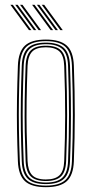

<svg xmlns="http://www.w3.org/2000/svg" viewBox="-20 -770 380 796"><path d="M170.2 6Q110.5 6 83.5 -18.9Q56.5 -43.8 54.2 -101Q51.5 -169.5 50.5 -232Q49.5 -294.5 50.5 -359Q51.5 -423.5 54.2 -498Q56.5 -556 83.6 -581Q110.8 -606 170.2 -606Q228.5 -606 256.2 -581.6Q284 -557.2 286.2 -498Q290.2 -387.2 290.1 -293.5Q290 -199.8 286.2 -101Q284 -43.8 257 -18.9Q230 6 170.2 6ZM170.2 -0.5Q226 -0.5 251.1 -23.9Q276.2 -47.2 278.2 -101.2Q282 -200 282.1 -293.6Q282.2 -387.2 278.2 -497.8Q276.2 -552.2 251.1 -575.9Q226 -599.5 170.2 -599.5Q114.5 -599.5 89.4 -575.9Q64.2 -552.2 62.2 -497.8Q59.5 -424 58.5 -359.5Q57.5 -295 58.5 -232.4Q59.5 -169.8 62.2 -101.2Q64.2 -47.8 89.2 -24.1Q114.2 -0.5 170.2 -0.5ZM170.2 -6.8Q118 -6.8 95.1 -29.1Q72.2 -51.5 70.2 -101.5Q67.5 -170.2 66.5 -232.4Q65.5 -294.5 66.5 -358.8Q67.5 -423 70.2 -497.5Q72.2 -548.2 95.2 -570.8Q118.2 -593.2 170.2 -593.2Q219.8 -593.2 244.1 -571.9Q268.5 -550.5 270.2 -497.2Q273 -421 273.8 -353.5Q274.5 -286 273.6 -223.9Q272.8 -161.8 270.2 -101.8Q268.5 -50.8 245.1 -28.8Q221.8 -6.8 170.2 -6.8ZM170.2 -13.2Q217.8 -13.2 239.1 -33.9Q260.5 -54.5 262.2 -102Q266 -201.5 266.1 -294.1Q266.2 -386.8 262.2 -497Q260.5 -546.2 238.5 -566.5Q216.5 -586.8 170.2 -586.8Q123 -586.8 101.6 -566Q80.2 -545.2 78.2 -497.2Q75.5 -423.2 74.5 -358.9Q73.5 -294.5 74.5 -232.1Q75.5 -169.8 78.2 -102Q80.2 -54.5 101.5 -33.9Q122.8 -13.2 170.2 -13.2ZM170.2 -19.5Q127 -19.5 107.5 -38.8Q88 -58 86.2 -102.2Q83.8 -164 82.6 -224.5Q81.5 -285 82.4 -351.5Q83.2 -418 86.2 -497.2Q88 -541.8 107.6 -561.1Q127.2 -580.5 170.2 -580.5Q213.5 -580.5 233 -561Q252.5 -541.5 254.2 -496.8Q258.2 -386.2 258.2 -294.2Q258.2 -202.2 254.2 -102.2Q252.5 -58 233 -38.8Q213.5 -19.5 170.2 -19.5ZM170.2 -26Q209 -26 226.9 -43.6Q244.8 -61.2 246.2 -102.5Q250 -197.5 250.2 -289.6Q250.5 -381.8 246.2 -496.5Q244.8 -539.8 226.1 -556.9Q207.5 -574 170.2 -574Q131 -574 113.5 -556Q96 -538 94.2 -497Q91.2 -417 90.4 -350.6Q89.5 -284.2 90.6 -224.2Q91.8 -164.2 94.2 -102.5Q96 -62.8 112.9 -44.4Q129.8 -26 170.2 -26ZM140.2 -645 63.2 -750H73.2L150.2 -645ZM100.2 -645 23.2 -750H33.2L110.2 -645ZM120.2 -645 43.2 -750H53.2L130.2 -645ZM230.2 -645 153.2 -750H163.2L240.2 -645ZM190.2 -645 113.2 -750H123.2L200.2 -645ZM210.2 -645 133.2 -750H143.2L220.2 -645Z"/></svg>

Font: Big Shoulders Inline Text Thin Thin
Style: Regular
Weight: 250
Version: Version 2.002